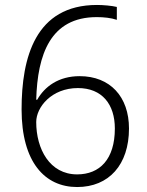

<svg xmlns="http://www.w3.org/2000/svg" viewBox="-20 -744 591 774"><path d="M291 10C419 10 500 -80 500 -226C500 -354 424 -437 301 -437C216 -437 160 -395 130 -342H126C131 -524 183 -675 370 -675C398 -675 428 -672 451 -664V-716C431 -721 395 -724 371 -724C122 -724 67 -511 67 -303C67 -90 161 10 291 10ZM291 -41C180 -41 126 -144 126 -252C126 -312 188 -389 294 -389C392 -389 443 -323 443 -226C443 -102 382 -41 291 -41Z"/></svg>

Font: Noto Sans Gurmukhi Light
Style: Regular
Weight: 300
Designer: Jelle Bosma - Monotype Design Team
Foundry: Monotype Imaging Inc.
Version: Version 2.004